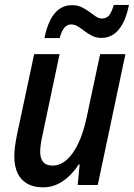

<svg xmlns="http://www.w3.org/2000/svg" viewBox="-20 -764 553 793"><path d="M157.7 9.8Q119.6 9.8 93 -5.1Q66.4 -20 52.7 -48.6Q39.1 -77.1 39.1 -117.2Q39.1 -136.2 42.2 -160.4Q45.4 -184.6 50.3 -208L121.1 -540.5H226.1L156.2 -209.5Q151.4 -188.5 148.7 -170.2Q146 -151.9 146 -136.7Q146 -109.4 158.4 -94.7Q170.9 -80.1 197.3 -80.1Q228.5 -80.1 255.6 -104Q282.7 -127.9 304 -173.1Q325.2 -218.3 338.4 -281.2L393.6 -540.5H498L383.8 0H300.8L309.1 -85H305.2Q288.1 -58.6 265.9 -37.1Q243.7 -15.6 216.8 -2.9Q189.9 9.8 157.7 9.8ZM163.6 -606.9Q172.4 -650.4 187.5 -680.7Q202.6 -710.9 225.1 -726.8Q247.6 -742.7 277.8 -742.7Q299.8 -742.7 317.1 -734.4Q334.5 -726.1 348.9 -715.1Q363.3 -704.1 376 -695.8Q388.7 -687.5 401.9 -687.5Q419.4 -687.5 430.2 -700.2Q440.9 -712.9 450.2 -743.7H512.7Q502.9 -695.3 486.3 -665.3Q469.7 -635.3 447.8 -621.3Q425.8 -607.4 398.9 -607.4Q377.4 -607.4 360.6 -616Q343.8 -624.5 329.3 -635.5Q314.9 -646.5 301.8 -654.8Q288.6 -663.1 273.9 -663.1Q257.3 -663.1 245.6 -649.2Q233.9 -635.3 226.6 -606.9Z"/></svg>

Font: Open Sans SemiCondensed SemiBold
Style: Italic
Weight: 600
Width: 4
Italic angle: -12°
Designer: Monotype Design Team
Foundry: Monotype Imaging Inc.
Version: Version 3.000